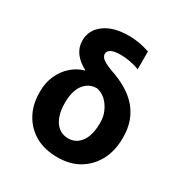

<svg xmlns="http://www.w3.org/2000/svg" viewBox="-176 -899 1006 1048"><g transform="rotate(30 327.0 -375.0)"><path d="M129.4 -610.8Q128.9 -677.7 185.5 -719.2Q241.2 -760.3 337.9 -760.3Q370.1 -760.3 403.3 -754.9Q434.1 -749 469.2 -737.8V-625.5Q447.3 -634.8 415.5 -641.1Q382.3 -647.9 349.6 -647.9Q309.6 -647.9 291 -637.7Q271.5 -627 271.5 -608.9Q271.5 -599.1 278.3 -589.4Q283.7 -580.6 301.8 -569.8Q317.4 -560.5 348.1 -548.8Q469.2 -508.8 527.8 -438.5Q586.4 -367.2 586.4 -267.1V-257.3Q586.4 -179.2 554.7 -118.7Q522 -58.1 464.8 -23.9Q408.2 9.8 328.6 9.8Q248 9.8 190.4 -22.9Q131.8 -56.2 100.1 -114.7Q68.4 -171.9 68.4 -248.5V-258.3Q68.4 -311 88.9 -356.4Q109.4 -401.9 145 -433.1Q181.6 -465.3 224.6 -476.1L223.6 -478.5Q178.2 -502.4 153.8 -535.6Q129.4 -568.8 129.4 -610.8ZM216.8 -273.9V-265.6Q216.8 -220.7 229.5 -185.1Q241.7 -150.4 267.1 -129.4Q292 -108.9 328.6 -108.9Q364.3 -108.9 388.7 -129.4Q413.6 -149.9 425.8 -184.6Q438 -219.7 438 -265.6V-273.9Q438 -309.6 423.8 -340.8Q408.7 -374 385.3 -396Q359.9 -418.9 328.6 -424.8Q293 -424.8 267.6 -404.8Q241.2 -383.8 229.5 -351.1Q216.8 -315.9 216.8 -273.9Z"/></g></svg>

Font: My Font
Style: Bold
Weight: 500
Designer: Rasmus Andersson
Foundry: rsms
Version: Version 0.001